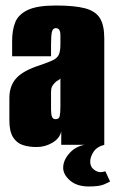

<svg xmlns="http://www.w3.org/2000/svg" viewBox="-20 -525 419 696"><path d="M112 8Q84 8 62 0.5Q40 -7 27 -28Q14 -49 14 -89V-170Q14 -214 39.5 -242Q65 -270 129 -290Q158 -300 173 -307.5Q188 -315 193.5 -327.5Q199 -340 199 -365V-397Q199 -405 197.5 -410.5Q196 -416 192.5 -419.5Q189 -423 182 -423Q172 -423 168.5 -410.5Q165 -398 165 -363V-321H24V-378Q24 -415 35 -443.5Q46 -472 80 -488.5Q114 -505 182 -505Q250 -505 288 -495Q326 -485 342 -459.5Q358 -434 358 -386V0H202V-49Q197 -24 170.5 -8Q144 8 112 8ZM182 -93Q194 -93 196.5 -104Q199 -115 199 -140V-241Q197 -237 190 -233.5Q183 -230 178 -224Q171 -217 168 -210Q165 -203 165 -190V-129Q165 -120 166 -111.5Q167 -103 170.5 -98Q174 -93 182 -93ZM302 151Q259 151 234 129.5Q209 108 209 83Q209 55 233.5 28.5Q258 2 299 -2L358 0Q331 7 319 25.5Q307 44 307 61Q307 79 319.5 89Q332 99 344 99Q351 99 355.5 97.5Q360 96 362 96L379 133Q374 136 357 143.5Q340 151 302 151Z"/></svg>

Font: Alumni Sans Black
Style: Regular
Weight: 900
Designer: Robert E. Leuschke
Foundry: Robert E. Leuschke
Version: Version 1.018